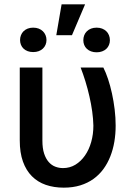

<svg xmlns="http://www.w3.org/2000/svg" viewBox="-20 -858 626 888"><path d="M71.4 -208.8V-545.5H176.1V-207.4Q176.1 -171.9 184.1 -147.7Q192.1 -123.6 205.3 -108.7Q218.4 -93.8 235.6 -87.2Q252.8 -80.6 271.3 -80.6Q302.9 -80.6 328.7 -96.2Q354.4 -111.9 373 -138.7Q391.7 -165.5 401.8 -201.2Q411.9 -236.9 411.9 -277Q411.2 -308.2 406.4 -342.7Q401.6 -377.1 393.6 -412.1Q385.7 -447.1 375.2 -481.2Q364.7 -515.3 353 -545.5H458.1Q469.5 -523.1 479.8 -492.2Q490.1 -461.3 497.9 -425.6Q505.7 -389.9 510.3 -351.9Q514.9 -313.9 514.9 -277Q514.9 -238.6 508.9 -202.6Q502.8 -166.5 490.2 -134.6Q477.6 -102.6 458.3 -76.2Q438.9 -49.7 412.3 -30.5Q385.7 -11.4 351.4 -0.7Q317.1 9.9 274.9 9.9Q229.4 9.9 191.9 -3Q154.5 -16 127.7 -42.8Q100.9 -69.6 86.1 -110.8Q71.4 -152 71.4 -208.8ZM264.9 -838.1H373.6L312.9 -695.3H240.4ZM365.4 -671.9Q365.4 -684.3 369.5 -694.8Q373.6 -705.3 381.6 -713.2Q389.6 -721.2 401.1 -725.7Q412.6 -730.1 426.8 -730.1Q441.1 -730.1 452.4 -725.7Q463.8 -721.2 471.8 -713.4Q479.8 -705.6 484 -695Q488.3 -684.3 488.3 -671.9Q488.3 -660.2 484 -649.9Q479.8 -639.6 471.8 -632.1Q463.8 -624.6 452.4 -620.4Q441.1 -616.1 426.8 -616.1Q412.6 -616.1 401.1 -620.4Q389.6 -624.6 381.6 -632.3Q373.6 -639.9 369.5 -650Q365.4 -660.2 365.4 -671.9ZM72.8 -672.9Q72.8 -684.7 76.9 -695.1Q81 -705.6 88.8 -713.4Q96.6 -721.2 108 -725.7Q119.3 -730.1 133.5 -730.1Q147.7 -730.1 159.1 -725.7Q170.5 -721.2 178.4 -713.4Q186.4 -705.6 190.7 -695.1Q195 -684.7 195 -672.9Q195 -661.2 190.7 -650.9Q186.4 -640.6 178.4 -633.2Q170.5 -625.7 159.1 -621.4Q147.7 -617.2 133.5 -617.2Q119.3 -617.2 108 -621.4Q96.6 -625.7 88.8 -633.2Q81 -640.6 76.9 -650.9Q72.8 -661.2 72.8 -672.9Z"/></svg>

Font: Cannonade Med
Style: Regular
Weight: 500
Designer: Rasmus Andersson
Foundry: rsms
Version: Version 3.012;git-f93a4a705